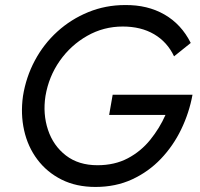

<svg xmlns="http://www.w3.org/2000/svg" viewBox="-20 -730 792 760"><path d="M412 -275 426 -355H742Q729 -284 697.5 -218.5Q666 -153 617 -101.5Q568 -50 503 -20Q438 10 358 10Q282 10 224 -19Q166 -48 128 -98.5Q90 -149 75.5 -214Q61 -279 71 -350Q83 -425 118 -490.5Q153 -556 207 -605Q261 -654 329.5 -682Q398 -710 475 -710Q564 -711 631 -672.5Q698 -634 735 -560L669 -507Q642 -564 590 -594.5Q538 -625 466 -625Q390 -625 325 -588Q260 -551 216.5 -489Q173 -427 160 -350Q149 -279 170 -216Q191 -153 241 -114.5Q291 -76 366 -76Q434 -76 486 -103.5Q538 -131 575 -177Q612 -223 635 -275Z"/></svg>

Font: Von Book
Style: Italic
Weight: 400
Version: Version 4.000; ttfautohint (v1.8.4.7-5d5b)